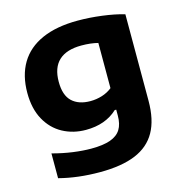

<svg xmlns="http://www.w3.org/2000/svg" viewBox="-114 -658 934 991"><g transform="rotate(-15 353.0 -163.0)"><path d="M81.5 204V71.5Q137 86.5 190 93.8Q243 101 287 101Q351 101 389.5 87.2Q428 73.5 445.5 45.2Q463 17 463 -28.5V-60H455Q390.5 0.5 286 0.5Q218 0.5 162.5 -29.5Q107 -59.5 74.5 -118.5Q42 -177.5 42 -262Q42 -355 81.2 -420.8Q120.5 -486.5 198.2 -521Q276 -555.5 389.5 -555.5Q452 -555.5 518.2 -547Q584.5 -538.5 636 -523.5V-61.5Q636 40 600 104.2Q564 168.5 489.8 199.2Q415.5 230 299.5 230Q181.5 230 81.5 204ZM463 -175V-416.5Q424 -426.5 374.5 -426.5Q295 -426.5 254.2 -388.8Q213.5 -351 213.5 -275.5Q213.5 -203 248.8 -170Q284 -137 346.5 -137Q378.5 -137 409 -146.5Q439.5 -156 463 -175Z"/></g></svg>

Font: Encode Sans Expanded
Style: Bold
Weight: 700
Width: 7
Designer: Multiple Designers
Foundry: Impallari Type
Version: Version 2.000